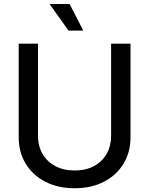

<svg xmlns="http://www.w3.org/2000/svg" viewBox="-20 -951 763 982"><path d="M548.3 -727.5H647.5V-248.5Q647.5 -172.9 612.1 -114.3Q576.7 -55.7 512.5 -22Q448.2 11.7 361.8 11.7Q275.4 11.7 210.9 -22Q146.5 -55.7 111.1 -114.3Q75.7 -172.9 75.7 -248.5V-727.5H174.3V-256.3Q174.3 -205.1 197 -165Q219.7 -125 261.7 -102.1Q303.7 -79.1 361.8 -79.1Q419.9 -79.1 461.7 -102.1Q503.4 -125 525.9 -165Q548.3 -205.1 548.3 -256.3ZM330.6 -794.4 233.4 -930.7H335.9L405.8 -794.4Z"/></svg>

Font: Inter Cardless Tabular
Style: Regular
Weight: 400
Designer: Rasmus Andersson
Foundry: rsms
Version: Version 4.000;git-4fc901f